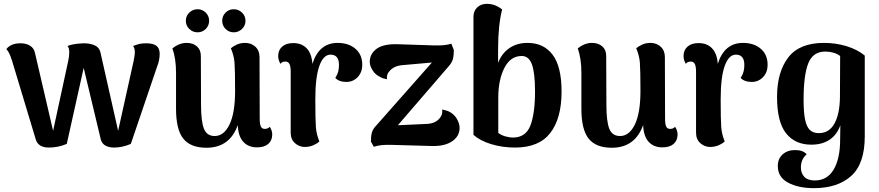

<svg xmlns="http://www.w3.org/2000/svg" viewBox="-20 -753 4570 998"><path d="M166 -28 43 -436Q36 -458 29.5 -472.5Q23 -487 13 -498Q37 -528 86 -528Q117 -528 137 -515Q157 -502 162 -477L256 -73L335 -438Q340 -461 340 -482Q340 -504 331 -514Q359 -526 415 -528Q448 -528 472 -517.5Q496 -507 502 -481L594 -73L675 -438Q681 -468 681 -482Q681 -501 672 -514Q690 -521 704 -524.5Q718 -528 739 -528Q776 -528 793 -515Q810 -502 810 -473Q810 -440 796 -405L660 -5Q616 14 572 14Q547 14 528.5 4Q510 -6 504 -28L415 -400L327 -5Q282 14 234 14Q179 14 166 -28Z M1395 -54Q1395 -23 1374.5 -5Q1354 13 1316 13Q1271 13 1244.5 -16Q1218 -45 1216 -103Q1174 15 1053 15Q971 15 933 -32Q895 -79 895 -188V-374Q895 -450 876 -501Q911 -530 950 -530Q983 -530 1003.5 -512Q1024 -494 1024 -462L1025 -208Q1025 -122 1040 -84Q1055 -46 1096 -46Q1144 -46 1173 -106Q1202 -166 1202 -280Q1202 -390 1199 -427.5Q1196 -465 1180 -502Q1191 -512 1210.5 -521Q1230 -530 1254 -530Q1286 -530 1307.5 -510Q1329 -490 1329 -456L1330 -135Q1330 -107 1336 -95Q1342 -83 1356 -83Q1373 -83 1382 -94Q1395 -75 1395 -54ZM946 -645Q946 -670 964 -687.5Q982 -705 1007 -705Q1032 -705 1049.5 -687.5Q1067 -670 1067 -645Q1067 -620 1049.5 -602.5Q1032 -585 1007 -585Q982 -585 964 -602.5Q946 -620 946 -645ZM1135 -645Q1135 -670 1152.5 -687.5Q1170 -705 1195 -705Q1220 -705 1238 -687.5Q1256 -670 1256 -645Q1256 -620 1238 -602.5Q1220 -585 1195 -585Q1170 -585 1152.5 -602.5Q1135 -620 1135 -645Z M1863 -416Q1863 -378 1840 -353Q1817 -328 1782 -327Q1742 -327 1723 -348Q1734 -366 1738 -381Q1742 -396 1742 -416Q1742 -442 1731 -455.5Q1720 -469 1698 -469Q1661 -469 1640 -410.5Q1619 -352 1619 -236Q1619 -129 1622 -91.5Q1625 -54 1640 -18Q1629 -7 1610 1.5Q1591 10 1566 11Q1535 11 1513 -9Q1491 -29 1491 -63V-380Q1491 -408 1484.5 -420.5Q1478 -433 1464 -433Q1445 -433 1438 -421Q1426 -441 1426 -462Q1426 -492 1446.5 -510.5Q1467 -529 1504 -529Q1548 -529 1574 -502Q1600 -475 1604 -421Q1638 -530 1735 -530Q1792 -530 1827.5 -499.5Q1863 -469 1863 -416Z M2369 -88Q2369 -46 2331.5 -19.5Q2294 7 2228 6L2016 0Q1957 -2 1923 10L1908 -17Q1908 -47 1913.5 -65.5Q1919 -84 1937 -102L2225 -428L2067 -414Q2029 -410 2007 -386Q1991 -370 1991 -350Q1991 -344 1992 -341Q1969 -345 1960 -351Q1932 -363 1917 -387Q1902 -411 1902 -431Q1902 -474 1938.5 -500Q1975 -526 2051 -523L2235 -517Q2294 -515 2326 -526L2339 -493Q2339 -464 2334 -445.5Q2329 -427 2311 -407L2048 -102L2201 -109Q2247 -112 2268 -142Q2279 -156 2279 -174Q2279 -181 2278 -184Q2300 -179 2310 -175Q2339 -162 2354 -136.5Q2369 -111 2369 -88Z M2441 -52V-665Q2441 -696 2460.5 -714.5Q2480 -733 2510 -733Q2536 -733 2556.5 -724Q2577 -715 2590 -704Q2569 -620 2569 -497V-426Q2587 -474 2626.5 -502Q2666 -530 2722 -530Q2806 -530 2852.5 -468.5Q2899 -407 2899 -277Q2899 -138 2840.5 -62Q2782 14 2657 14Q2592 14 2534 -3.5Q2476 -21 2441 -52ZM2761 -277Q2761 -374 2745 -418Q2729 -462 2692 -462Q2633 -462 2601.5 -399.5Q2570 -337 2570 -246V-62Q2584 -51 2605.5 -44.5Q2627 -38 2648 -38Q2714 -39 2737.5 -102Q2761 -165 2761 -277Z M3502 -54Q3502 -23 3481.5 -5Q3461 13 3423 13Q3378 13 3351.5 -16Q3325 -45 3323 -103Q3281 15 3160 15Q3078 15 3040 -32Q3002 -79 3002 -188V-374Q3002 -450 2983 -501Q3018 -530 3057 -530Q3090 -530 3110.5 -512Q3131 -494 3131 -462L3132 -208Q3132 -122 3147 -84Q3162 -46 3203 -46Q3251 -46 3280 -106Q3309 -166 3309 -280Q3309 -390 3306 -427.5Q3303 -465 3287 -502Q3298 -512 3317.5 -521Q3337 -530 3361 -530Q3393 -530 3414.5 -510Q3436 -490 3436 -456L3437 -135Q3437 -107 3443 -95Q3449 -83 3463 -83Q3480 -83 3489 -94Q3502 -75 3502 -54Z M3970 -416Q3970 -378 3947 -353Q3924 -328 3889 -327Q3849 -327 3830 -348Q3841 -366 3845 -381Q3849 -396 3849 -416Q3849 -442 3838 -455.5Q3827 -469 3805 -469Q3768 -469 3747 -410.5Q3726 -352 3726 -236Q3726 -129 3729 -91.5Q3732 -54 3747 -18Q3736 -7 3717 1.5Q3698 10 3673 11Q3642 11 3620 -9Q3598 -29 3598 -63V-380Q3598 -408 3591.5 -420.5Q3585 -433 3571 -433Q3552 -433 3545 -421Q3533 -441 3533 -462Q3533 -492 3553.5 -510.5Q3574 -529 3611 -529Q3655 -529 3681 -502Q3707 -475 3711 -421Q3745 -530 3842 -530Q3899 -530 3934.5 -499.5Q3970 -469 3970 -416Z M4023 110Q4023 72 4048 49.5Q4073 27 4113 27Q4154 27 4173 49Q4143 75 4143 117Q4143 148 4161 166.5Q4179 185 4215 185Q4280 185 4313.5 128Q4347 71 4347 -28Q4347 -78 4348 -102Q4331 -53 4292.5 -27Q4254 -1 4197 -1Q4113 -1 4066 -60Q4019 -119 4019 -249Q4019 -378 4077 -454Q4135 -530 4263 -530Q4326 -530 4382 -512.5Q4438 -495 4475 -464V-44Q4475 98 4404.5 161.5Q4334 225 4211 225Q4130 225 4076.5 196.5Q4023 168 4023 110ZM4346 -249 4347 -462Q4333 -473 4312.5 -479Q4292 -485 4270 -485Q4205 -485 4181 -423Q4157 -361 4157 -236Q4157 -170 4164.5 -132.5Q4172 -95 4189 -78Q4206 -61 4236 -61Q4290 -61 4317.5 -111Q4345 -161 4346 -249Z"/></svg>

Font: Arima Madurai Black
Style: Regular
Weight: 900
Designer: Joana Correia and Natanael Gama
Foundry: NDISCOVER
Version: Version 1.019